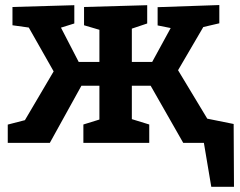

<svg xmlns="http://www.w3.org/2000/svg" viewBox="-20 -558 936 750"><path d="M10.3 0V-71.3L89.3 -91.7L68.7 -74L202 -300.3L198 -264.3L81.7 -469.3L111.7 -447.7L28.7 -459.3V-530.7L270.3 -537.7V-466.3L202 -445L213 -460L295.7 -300L270.7 -316H391.3L368.3 -295.7V-463.3L388.3 -435.7L308.3 -459.3V-530.7L555 -537.7V-466.3L481.7 -441.7L495 -463.3V-295.7L472 -316H592.3L565.7 -300L653 -460L664 -445L595.7 -458.7V-530L836.7 -538.3V-467L754 -447.7L784 -469.3L664 -264L665.7 -300L802 -74L781.7 -91.3L860 -71.3V0H695.7L561.3 -235.7L582.7 -223H472L495 -236V-70.3L480.7 -97L563 -71.7V0H305.7V-71.7L385.3 -96.3L368.3 -70.3V-236L391.3 -223H280.3L305 -235.7L174.7 0ZM702.7 -112 892.7 -73.7 894 171.7H805.3L776.3 -0.7L721.7 0Z"/></svg>

Font: Bitter Thin
Style: Regular
Weight: 100
Designer: Sol Matas, and Bitter project Authors
Foundry: Sol Matas
Version: Version 2.002